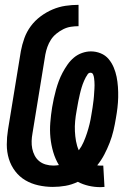

<svg xmlns="http://www.w3.org/2000/svg" viewBox="-20 -763 540 792"><path d="M395 9Q370 9 346 3.5Q322 -2 301 -13Q276 -1 250 3.5Q224 8 198 8Q168 8 138.5 1.5Q109 -5 84.5 -19.5Q60 -34 42.5 -57Q25 -80 16.5 -108Q8 -136 8 -166.5Q8 -197 13 -228L66 -552Q71 -579 80.5 -605.5Q90 -632 107 -655Q124 -678 147.5 -695.5Q171 -713 197 -724Q223 -735 250 -739Q277 -743 304 -743V-655Q288 -655 272 -652.5Q256 -650 241 -642.5Q226 -635 212.5 -624Q199 -613 190 -599Q181 -585 175.5 -569.5Q170 -554 167 -538L114 -213Q111 -197 110.5 -181Q110 -165 113 -150Q116 -135 123 -121.5Q130 -108 141.5 -98.5Q153 -89 168.5 -84.5Q184 -80 200 -80Q205 -80 211 -80.5Q217 -81 223 -82Q208 -107 199.5 -136Q191 -165 188 -195.5Q185 -226 187.5 -257.5Q190 -289 195 -320Q198 -338 202 -356.5Q206 -375 211 -393Q216 -411 222.5 -428.5Q229 -446 238 -463Q247 -480 258.5 -496.5Q270 -513 285 -525.5Q300 -538 318.5 -544.5Q337 -551 355 -551Q376 -551 395.5 -543Q415 -535 428 -519.5Q441 -504 449 -485Q457 -466 461 -446Q465 -426 466.5 -404.5Q468 -383 467.5 -361.5Q467 -340 464.5 -318.5Q462 -297 458 -275Q454 -250 448 -224.5Q442 -199 432.5 -174.5Q423 -150 410.5 -126Q398 -102 381 -81Q385 -80 389.5 -80Q394 -80 398 -80Q400 -80 402 -80Q404 -80 406 -80L411 8Q407 8 403 8.5Q399 9 395 9ZM305 -143Q317 -159 325 -177.5Q333 -196 339 -214.5Q345 -233 349.5 -251.5Q354 -270 357 -290Q358 -297 359.5 -305Q361 -313 362 -320.5Q363 -328 364 -335.5Q365 -343 366 -350.5Q367 -358 367.5 -366Q368 -374 368.5 -381.5Q369 -389 369.5 -396.5Q370 -404 370 -411.5Q370 -419 369.5 -426.5Q369 -434 368 -441.5Q367 -449 364 -456Q361 -463 353 -463Q346 -463 341.5 -456.5Q337 -450 333.5 -443.5Q330 -437 327 -430Q324 -423 321.5 -416.5Q319 -410 317 -403Q315 -396 313 -389Q311 -382 309.5 -375Q308 -368 306.5 -361Q305 -354 303.5 -347.5Q302 -341 301 -334Q300 -327 298.5 -320Q297 -313 296 -306Q292 -285 290 -263.5Q288 -242 289 -221.5Q290 -201 293.5 -181Q297 -161 305 -143Z"/></svg>

Font: Iosevka Curly Oblique
Style: Bold
Weight: 700
Italic angle: -9°
Monospace: yes
Designer: Belleve Invis
Foundry: Belleve Invis
Version: Version 11.1.0; ttfautohint (v1.8.3)